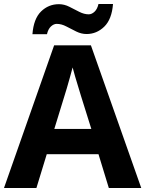

<svg xmlns="http://www.w3.org/2000/svg" viewBox="-20 -945 730 965"><path d="M527 0 475 -170H215L163 0H0L252 -717H437L690 0ZM387 -463Q382 -480 374 -506Q366 -532 358 -559Q350 -586 345 -606Q340 -586 331.5 -556.5Q323 -527 315.5 -500.5Q308 -474 304 -463L253 -297H439ZM143 -773Q149 -851 186.5 -887.5Q224 -924 276 -924Q303 -924 328.5 -911Q354 -898 378.5 -885.5Q403 -873 426 -873Q441 -873 455 -886Q469 -899 475 -925H548Q542 -848 504 -811Q466 -774 415 -774Q389 -774 363.5 -786.5Q338 -799 313.5 -812Q289 -825 265 -825Q250 -825 236 -812Q222 -799 216 -773Z"/></svg>

Font: Noto Sans Balinese
Style: Regular
Weight: 400
Designer: Aditya Bayu, David Williams
Foundry: David Williams
Version: Version 2.003